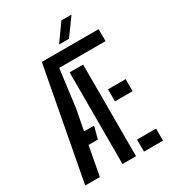

<svg xmlns="http://www.w3.org/2000/svg" viewBox="-227 -1077 1064 1193"><g transform="rotate(-30 305.0 -481.0)"><path d="M24.5 0 175 -800H582.5V-714H250L215.5 -446.5L186.5 -295H258.5L235 -208H168.5L129.5 0ZM292 0V-657.5H389V0ZM446 -360.5V-447H572.5V-360.5ZM446 0V-86.5H582.5V0ZM322 -840 409 -962.5H482L393 -840Z"/></g></svg>

Font: Big Shoulders Stencil Text SemiBold
Style: Regular
Weight: 600
Designer: Patric King
Foundry: XO Type Co
Version: Version 1.000